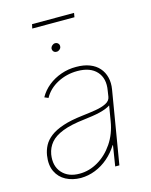

<svg xmlns="http://www.w3.org/2000/svg" viewBox="-124 -908 787 1000"><g transform="rotate(-15 269.5 -408.0)"><path d="M186.5 11.7Q141.6 11.2 106.9 -7.1Q72.3 -25.4 55.2 -61Q38.1 -96.7 45.9 -147.5Q50.3 -175.3 63.2 -199.7Q76.2 -224.1 102.1 -243.9Q127.9 -263.7 170.7 -278.1Q213.4 -292.5 277.3 -299.8Q315.4 -304.2 349.9 -309.8Q384.3 -315.4 407.2 -326.9Q430.2 -338.4 433.6 -359.4L438.5 -391.6Q449.7 -455.1 415.5 -493.2Q381.3 -531.2 311.5 -531.2Q253.9 -531.2 204.6 -505.4Q155.3 -479.5 130.9 -434.6L110.4 -443.4Q129.4 -477.5 160.2 -502.2Q190.9 -526.9 230 -540.5Q269 -554.2 311.5 -553.7Q353 -553.7 383.8 -541.7Q414.6 -529.8 433.8 -507.8Q453.1 -485.8 460.4 -456.1Q467.8 -426.3 461.9 -391.6L396.5 0H374L391.6 -110.4H389.6Q366.7 -73.7 335 -46.4Q303.2 -19 265.4 -3.9Q227.5 11.2 186.5 11.7ZM186.5 -11.7Q238.3 -11.7 285.9 -39.6Q333.5 -67.4 367.4 -117.4Q401.4 -167.5 412.1 -233.4L425.8 -315.4Q415 -308.1 399.9 -302.2Q384.8 -296.4 366.5 -292Q348.1 -287.6 326.9 -284.4Q305.7 -281.2 282.2 -278.3Q208 -270 163.3 -252.4Q118.7 -234.9 96.7 -208.7Q74.7 -182.6 68.4 -147.5Q58.6 -85.9 92 -48.6Q125.5 -11.2 186.5 -11.7ZM234.4 -656.2Q223.6 -655.8 217.5 -663.3Q211.4 -670.9 212.9 -681.6Q214.8 -689 221.9 -695.1Q229 -701.2 237.3 -701.2Q248 -701.2 254.4 -693.8Q260.7 -686.5 258.8 -675.8Q257.8 -668 250.2 -661.9Q242.7 -655.8 234.4 -656.2ZM374 -828.1 370.1 -805.7H142.6L147.5 -828.1Z"/></g></svg>

Font: Inter Tight Thin
Style: Italic
Weight: 250
Italic angle: -9.39999°
Designer: Rasmus Andersson
Foundry: rsms
Version: Version 3.004